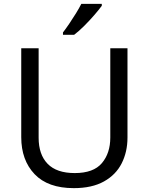

<svg xmlns="http://www.w3.org/2000/svg" viewBox="-20 -964 771 994"><path d="M640 -714V-252Q640 -178 610 -118.5Q580 -59 518 -24.5Q456 10 362 10Q228 10 159 -62.5Q90 -135 90 -254V-714H180V-251Q180 -164 226.5 -116Q273 -68 367 -68Q464 -68 507.5 -119.5Q551 -171 551 -252V-714ZM507 -944V-934Q494 -916 469.5 -887.5Q445 -859 416.5 -830.5Q388 -802 364 -784H306V-796Q320 -814 338 -840.5Q356 -867 373 -894.5Q390 -922 401 -944Z"/></svg>

Font: Noto Sans
Style: Regular
Weight: 400
Designer: Monotype Design Team
Foundry: Monotype Imaging Inc.
Version: Version 1.902